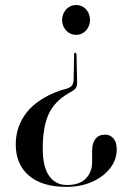

<svg xmlns="http://www.w3.org/2000/svg" viewBox="-20 -600 510 768"><path d="M288.5 -272.5 286 -382.5Q285.5 -385.5 284.5 -387.2Q283.5 -389 281 -389Q279.5 -389 278 -387.5Q276.5 -386 276.5 -383L274.5 -281.5Q274 -267.5 268.5 -259.2Q263 -251 249 -246L220.5 -238Q130 -205.5 86.5 -150Q43 -94.5 43 -22.5Q43 57.5 95.8 102.5Q148.5 147.5 245.5 147.5Q303.5 147.5 349 127Q394.5 106.5 420.8 72.5Q447 38.5 447 -2.5Q447 -30.5 434 -46Q421 -61.5 400 -61.5Q375.5 -61.5 362 -44.5Q348.5 -27.5 348.5 3V47Q349 87 324 113.5Q299 140 248 140Q202.5 140 176.8 104Q151 68 151 -6Q151 -91.5 174.2 -142.5Q197.5 -193.5 251.5 -225.5L270 -236Q281.5 -243 285.2 -251.5Q289 -260 288.5 -272.5ZM285 -580Q300.5 -580 313 -572Q325.5 -564 332.8 -550.2Q340 -536.5 340 -520Q340 -503.5 332.5 -490Q325 -476.5 312.5 -468.5Q300 -460.5 285 -460.5Q269 -460.5 256.2 -468.5Q243.5 -476.5 236 -490Q228.5 -503.5 228.5 -520Q228.5 -536.5 236 -550.2Q243.5 -564 256.2 -572Q269 -580 285 -580Z"/></svg>

Font: Fraunces 120pt
Style: Regular
Weight: 400
Version: Version 1.000;[b76b70a41]